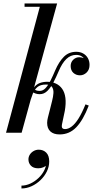

<svg xmlns="http://www.w3.org/2000/svg" viewBox="-20 -770 556 1114"><path d="M15 0 211 -730.5H122.5V-750H311.5L105.5 0ZM326 10Q291 10 272.2 -7.5Q253.5 -25 253.5 -57.5Q253.5 -64.5 254.8 -73Q256 -81.5 258 -88.5L271.5 -141.5Q276 -160.5 282.2 -184.2Q288.5 -208 290 -229.5Q291.5 -251 282 -265.2Q272.5 -279.5 247 -279.5Q214 -279.5 196.8 -264.5Q179.5 -249.5 171.2 -228.8Q163 -208 157.5 -190H146Q157 -235 173.5 -257.8Q190 -280.5 210.2 -288Q230.5 -295.5 253.5 -295.5Q281.5 -295.5 304 -285.2Q326.5 -275 341 -254.2Q355.5 -233.5 359.5 -201.8Q363.5 -170 356 -126.5L339.5 -48Q339 -45 338.8 -41.8Q338.5 -38.5 338.5 -37Q338.5 -21 357.5 -21Q376 -21 395.8 -35.8Q415.5 -50.5 435.5 -82.2Q455.5 -114 476 -164.5L495 -157.5Q462.5 -73 422.5 -31.5Q382.5 10 326 10ZM210.5 -223.5Q198 -223.5 186.8 -227.2Q175.5 -231 168.5 -236.5L176 -255.5Q181.5 -249 189.8 -245.8Q198 -242.5 210.5 -242.5Q229.5 -242.5 244.8 -259.2Q260 -276 273.5 -303Q287 -330 300 -361Q322 -412 350.8 -440.8Q379.5 -469.5 422.5 -469.5Q445 -469.5 462.5 -459.8Q480 -450 489.8 -432.8Q499.5 -415.5 499.5 -393.5Q499.5 -365.5 482.5 -349.2Q465.5 -333 444 -333Q421.5 -333 405.8 -347.2Q390 -361.5 390 -387Q390 -409 405 -423.5Q420 -438 440.5 -438Q451.5 -438 465 -433Q478.5 -428 488.5 -418Q498.5 -408 498.5 -393.5H479Q479 -409.5 472.5 -422.5Q466 -435.5 453.2 -443.5Q440.5 -451.5 421.5 -451.5Q389.5 -451.5 364.8 -427.5Q340 -403.5 320.5 -357Q306.5 -324 290.8 -293.5Q275 -263 255.5 -243.2Q236 -223.5 210.5 -223.5ZM104.5 323.5V307Q130.5 307 156.8 294.8Q183 282.5 204.8 261.5Q226.5 240.5 238.8 214Q251 187.5 249 159H264.5Q264.5 173.5 255 184.2Q245.5 195 231.2 200.8Q217 206.5 202 206.5Q173.5 206.5 159.2 191.2Q145 176 145 155Q145 140 153 127.2Q161 114.5 174.8 106.5Q188.5 98.5 205 98.5Q231 98.5 248.2 115.5Q265.5 132.5 265.5 167Q265.5 197 251.8 225Q238 253 214.8 275.2Q191.5 297.5 163 310.5Q134.5 323.5 104.5 323.5Z"/></svg>

Font: Bodoni Moda 11pt Medium
Style: Italic
Weight: 500
Italic angle: -13°
Designer: Owen Earl
Foundry: indestructible type
Version: Version 2.004